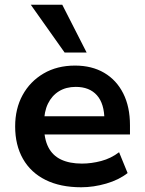

<svg xmlns="http://www.w3.org/2000/svg" viewBox="-20 -781 611 811"><path d="M323 10Q235 10 172.5 -21Q110 -52 77 -110Q44 -168 44 -247Q44 -322 75.5 -379.5Q107 -437 164 -470.5Q221 -504 297 -504Q368 -504 420 -473.5Q472 -443 500.5 -386.5Q529 -330 529 -252V-213H148V-290H437L421 -274Q421 -343 389.5 -378.5Q358 -414 300 -414Q259 -414 229 -395.5Q199 -377 182.5 -343Q166 -309 166 -260V-250Q166 -195 184 -159.5Q202 -124 238 -107Q274 -90 326 -90Q366 -90 407.5 -101Q449 -112 483 -138L519 -50Q482 -21 428.5 -5.5Q375 10 323 10ZM253 -559 110 -761H243L346 -559Z"/></svg>

Font: Nunito Sans 10pt
Style: Bold
Weight: 700
Designer: Vernon Adams
Foundry: Vernon Adams
Version: Version 3.101;gftools[0.9.27]